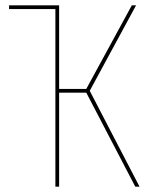

<svg xmlns="http://www.w3.org/2000/svg" viewBox="-20 -701 577 721"><path d="M504 0H488L304 -353H202V0H188V-667H14V-681H202V-367H304L475 -681H491L317 -360Z"/></svg>

Font: Fira Sans Compressed Hair
Style: Regular
Weight: 100
Width: 1
Designer: bBox Type GmbH & Carrois Corporate GbR & Edenspiekermann AG
Foundry: bBox Type GmbH & Carrois Corporate GbR & Edenspiekermann AG
Version: Version 4.301